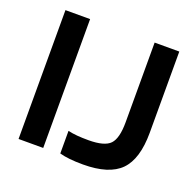

<svg xmlns="http://www.w3.org/2000/svg" viewBox="-114 -748 897 878"><g transform="rotate(20 334.5 -309.0)"><path d="M180 -627V0H60V-627ZM494 -239V-627H614V-232Q614 -104 558.5 -47.5Q503 9 376 9Q340 9 311.5 6Q283 3 262 -3V-113Q283 -108 307 -106Q331 -104 362 -104Q440 -104 467 -132.5Q494 -161 494 -239Z"/></g></svg>

Font: Blinker SemiBold
Style: Regular
Weight: 600
Designer: Juergen Huber
Foundry: supertype
Version: Version 1.015;PS 1.15;hotconv 1.0.88;makeotf.lib2.5.647800